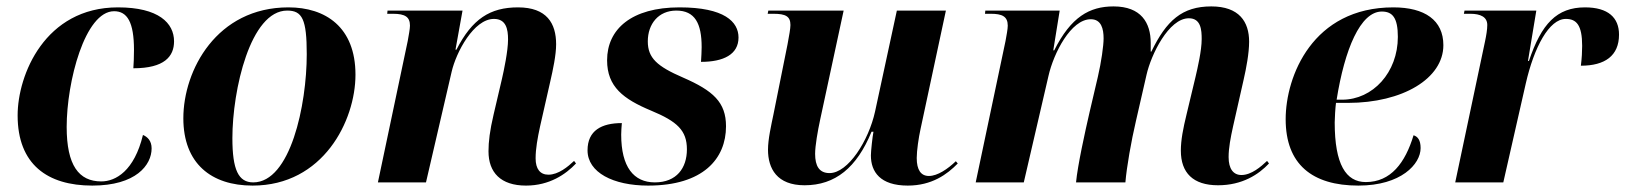

<svg xmlns="http://www.w3.org/2000/svg" viewBox="-20 -569 5071 599"><path d="M268 10C404 10 453 -54 453 -106C453 -130 440 -142 426 -148C399 -36 341 -3 296 -3C226 -3 188 -53 188 -173C188 -314 245 -534 336 -534C377 -534 398 -500 398 -413C398 -389 397 -371 396 -356C493 -356 523 -393 523 -440C523 -497 475 -546 348 -546C120 -546 35 -335 35 -209C35 -56 128 10 268 10Z M768 10C988 10 1089 -192 1089 -336C1089 -485 995 -546 880 -546C656 -546 552 -350 552 -200C552 -59 639 10 768 10ZM770 0C724 0 705 -39 705 -138C705 -288 761 -536 876 -536C923 -536 937 -509 937 -400C937 -241 886 0 770 0Z M1621 10C1694 10 1745 -25 1777 -59L1771 -67C1752 -49 1722 -24 1691 -24C1665 -24 1651 -42 1651 -75C1651 -105 1657 -138 1665 -175L1697 -316C1705 -351 1715 -397 1715 -431C1715 -496 1686 -546 1596 -546C1509 -546 1453 -510 1404 -414H1401L1423 -536H1189L1188 -526H1206C1244 -526 1259 -516 1259 -489C1259 -479 1255 -458 1252 -441L1159 0H1309L1389 -345C1403 -406 1458 -510 1521 -510C1559 -510 1565 -478 1565 -446C1565 -410 1552 -349 1546 -323L1520 -212C1508 -161 1504 -127 1504 -97C1504 -31 1542 10 1621 10Z M2002 10C2174 10 2245 -74 2245 -175C2245 -250 2205 -286 2111 -327C2030 -362 2001 -388 2001 -440C2001 -494 2034 -536 2090 -536C2148 -536 2169 -496 2169 -422C2169 -408 2168 -393 2167 -376C2237 -376 2284 -399 2284 -452C2284 -501 2240 -546 2100 -546C1950 -546 1874 -478 1874 -381C1874 -298 1925 -260 2011 -224C2093 -190 2123 -162 2123 -103C2123 -45 2091 0 2023 0C1957 0 1918 -48 1918 -149C1918 -160 1919 -172 1920 -185C1857 -185 1813 -162 1813 -100C1813 -31 1893 10 2002 10Z M2812 10C2887 10 2935 -25 2968 -59L2962 -66C2937 -42 2905 -20 2878 -20C2853 -20 2840 -39 2840 -76C2840 -99 2846 -140 2852 -167L2931 -536H2778L2710 -221C2690 -130 2626 -29 2568 -29C2536 -29 2523 -51 2523 -89C2523 -114 2531 -160 2539 -197L2612 -536H2377L2375 -526H2393C2431 -526 2446 -518 2446 -491C2446 -480 2442 -458 2437 -431L2393 -212C2386 -178 2376 -135 2376 -102C2376 -43 2404 9 2490 9C2586 9 2653 -46 2699 -158H2705C2702 -143 2697 -97 2697 -84C2697 -33 2726 10 2812 10Z M3780 9C3856 9 3907 -25 3939 -59L3933 -67C3914 -49 3884 -23 3853 -23C3828 -23 3813 -42 3813 -79C3813 -107 3819 -139 3827 -175L3860 -321C3868 -356 3877 -403 3877 -439C3877 -501 3846 -549 3759 -549C3668 -549 3619 -505 3572 -408H3570V-435C3570 -498 3540 -549 3454 -549C3379 -549 3321 -516 3269 -412H3266L3286 -536H3054L3053 -526H3071C3106 -526 3124 -518 3124 -489C3124 -478 3120 -458 3117 -441L3024 0H3174L3251 -332C3267 -403 3321 -509 3383 -509C3416 -509 3423 -479 3423 -449C3423 -427 3416 -376 3405 -329L3379 -218C3365 -157 3342 -53 3337 0H3491C3495 -48 3509 -128 3524 -192L3557 -336C3571 -398 3626 -512 3689 -512C3727 -512 3729 -475 3729 -447C3729 -411 3716 -356 3710 -330L3682 -213C3671 -168 3664 -132 3664 -99C3664 -30 3702 9 3780 9Z M4218 10C4351 10 4412 -57 4412 -107C4412 -132 4403 -143 4390 -147C4364 -61 4319 -1 4241 -1C4179 -1 4144 -56 4144 -187C4144 -200 4146 -233 4148 -248H4185C4356 -248 4483 -324 4483 -428C4483 -506 4425 -546 4327 -546C4075 -546 3991 -331 3991 -197C3991 -57 4073 10 4218 10ZM4167 -258H4150C4175 -415 4224 -533 4291 -533C4324 -533 4341 -514 4341 -454C4341 -343 4263 -258 4167 -258Z M4613 -440 4520 0H4670L4740 -308C4766 -422 4813 -510 4865 -510C4898 -510 4916 -491 4916 -426C4916 -409 4915 -388 4912 -364C4987 -364 5031 -395 5031 -461C5031 -514 4997 -546 4925 -546C4837 -546 4789 -495 4750 -379H4747L4773 -536H4549L4547 -526H4567C4599 -526 4620 -516 4620 -491C4620 -477 4617 -459 4613 -440Z"/></svg>

Font: Noto Serif Display
Style: Bold Italic
Weight: 700
Italic angle: -12°
Designer: Monotype Design Team
Foundry: Monotype Imaging Inc.
Version: Version 2.009